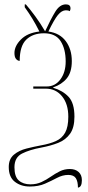

<svg xmlns="http://www.w3.org/2000/svg" viewBox="-20 -685 402 877"><path d="M336 172Q336 144 326.5 129Q317 114 292 114Q266 114 240.5 127.5Q215 141 185.5 154Q156 167 116 167Q76 167 48 145.5Q20 124 20 78Q20 41 43.5 21.5Q67 2 101 -6.5Q135 -15 167 -21Q207 -28 235 -40.5Q263 -53 277.5 -79Q292 -105 292 -152Q292 -210 263.5 -245Q235 -280 190 -280H132V-290H193Q232 -290 256 -322.5Q280 -355 280 -404Q280 -461 257 -497Q234 -533 181 -533Q130 -533 100 -504Q70 -475 70 -407Q61 -407 53.5 -415.5Q46 -424 46 -443Q46 -475 76 -505Q106 -535 160 -541Q143 -575 127 -601Q111 -627 93 -652V-665H98Q118 -642 141.5 -610Q165 -578 186 -542Q212 -598 232.5 -631.5Q253 -665 281 -665Q302 -665 302 -647Q302 -642 300.5 -639Q299 -636 299 -634Q295 -636 291.5 -637Q288 -638 281 -638Q262 -638 244.5 -616.5Q227 -595 201 -541Q253 -534 280.5 -497Q308 -460 308 -406Q308 -355 285 -327Q262 -299 223 -286V-284Q267 -271 293.5 -242.5Q320 -214 320 -152Q320 -102 300 -74Q280 -46 246 -32.5Q212 -19 169 -11Q115 -1 80.5 16.5Q46 34 46 79Q46 122 66 139.5Q86 157 119 157Q147 157 169.5 146.5Q192 136 212 122Q232 108 253 97.5Q274 87 299 87Q324 87 339 100.5Q354 114 354 138Q354 170 336 172Z"/></svg>

Font: Noto Serif Display Condensed Thin
Style: Regular
Weight: 100
Width: 3
Designer: Monotype Design Team
Foundry: Monotype Imaging Inc.
Version: Version 2.009